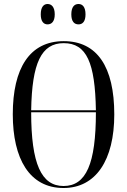

<svg xmlns="http://www.w3.org/2000/svg" viewBox="-20 -931 637 961"><path d="M373 -809C393 -809 408 -823 408 -859C408 -896 393 -911 373 -911C352 -911 337 -896 337 -859C337 -823 352 -809 373 -809ZM218 -809C238 -809 254 -823 254 -859C254 -896 238 -911 218 -911C199 -911 184 -896 184 -859C184 -823 199 -809 218 -809ZM298 10C460 10 552 -130 552 -358C552 -597 466 -725 299 -725C128 -725 44 -589 44 -359C44 -137 127 10 298 10ZM460 -379H136C140 -616 187 -715 299 -715C414 -715 456 -616 460 -379ZM298 0C187 0 136 -111 136 -369H460C460 -111 411 0 298 0Z"/></svg>

Font: Noto Serif Display ExtraCondensed
Style: Regular
Weight: 400
Width: 2
Designer: Monotype Design Team
Foundry: Monotype Imaging Inc.
Version: Version 2.009